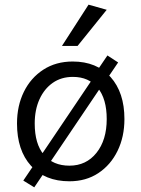

<svg xmlns="http://www.w3.org/2000/svg" viewBox="-20 -770 607 824"><path d="M292 -506Q395 -506 454.5 -439.5Q514 -373 514 -259Q514 -183 484.5 -122.5Q455 -62 402 -27Q349 8 278 8Q173 8 113 -58.5Q53 -125 53 -240Q53 -316 82.5 -376Q112 -436 166 -471Q220 -506 292 -506ZM278 -59Q350 -59 394 -114Q438 -169 438 -259Q438 -346 399.5 -393Q361 -440 293 -440Q243 -440 206.5 -414.5Q170 -389 149.5 -344Q129 -299 129 -240Q129 -152 168.5 -105.5Q208 -59 278 -59ZM127 34 80 5 126 -63 154 -100 375 -428 395 -464 441 -532 487 -502 441 -434 414 -398 192 -69 173 -34ZM246 -573 360 -750 438 -728 313 -573Z"/></svg>

Font: LivvicRegular
Style: Regular
Weight: 400
Designer: Jacques Le Bailly, Baron von Fonthausen
Version: Version 1.001; ttfautohint (v1.8.2)